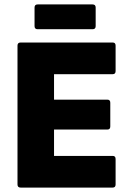

<svg xmlns="http://www.w3.org/2000/svg" viewBox="-20 -847 589 867"><path d="M73 0Q59 0 59 -14V-641Q59 -655 73 -655H489Q502 -655 502 -641V-526Q502 -512 489 -512H224V-397H465Q478 -397 478 -383V-276Q478 -262 465 -262H224V-143H489Q502 -143 502 -129V-14Q502 0 489 0ZM150 -715Q136 -715 136 -729V-813Q136 -827 150 -827H398Q412 -827 412 -813V-729Q412 -715 398 -715Z"/></svg>

Font: Sofia Sans Black
Style: Regular
Weight: 900
Designer: Botio Nikoltchev, Ani Petrova
Foundry: lettersoup
Version: Version 4.100; ttfautohint (v1.8.3)